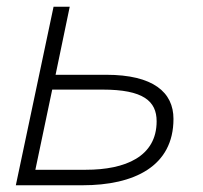

<svg xmlns="http://www.w3.org/2000/svg" viewBox="-20 -550 603 570"><path d="M27 0H225C378 0 495 -56 495 -197C495 -276 435 -328 295 -328H145L187 -530H139ZM85 -46 135 -284H285C405 -284 445 -250 445 -190C445 -85 352 -46 235 -46Z"/></svg>

Font: Geist ExtraLight
Style: Italic
Weight: 200
Italic angle: -12°
Designer: Basement.studio, Andrés Briganti, Mateo Zaragoza
Foundry: Basement.studio, Vercel, Andrés Briganti, Guido Ferreyra, Mateo Zaragoza
Version: Version 1.500